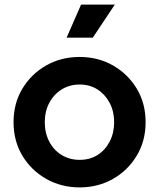

<svg xmlns="http://www.w3.org/2000/svg" viewBox="-20 -804 692 836"><path d="M327 12Q406 12 471 -24.5Q536 -61 575 -125.5Q614 -190 614 -272Q614 -354 575.5 -418Q537 -482 472 -519Q407 -556 327 -556Q246 -556 181 -519Q116 -482 77.5 -418Q39 -354 39 -272Q39 -190 77.5 -126Q116 -62 181.5 -25Q247 12 327 12ZM327 -108Q283 -108 248.5 -129Q214 -150 194.5 -187.5Q175 -225 175 -272Q175 -319 194.5 -356Q214 -393 248.5 -414.5Q283 -436 327 -436Q371 -436 404.5 -414.5Q438 -393 457.5 -356Q477 -319 477 -272Q477 -225 457.5 -187.5Q438 -150 404.5 -129Q371 -108 327 -108ZM270 -640H384L480 -784H333Z"/></svg>

Font: Plus Jakarta Sans
Style: Bold
Weight: 700
Designer: Gumpita Rahayu
Foundry: Tokotype
Version: Version 2.004; ttfautohint (v1.8.3)